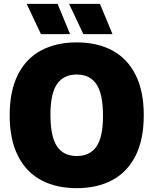

<svg xmlns="http://www.w3.org/2000/svg" viewBox="-20 -971 800 1001"><path d="M30.5 -370Q30.5 -497 73.5 -582Q116.5 -667 195 -708.5Q273.5 -750 380 -750Q486.5 -750 565 -708.2Q643.5 -666.5 686.5 -581.5Q729.5 -496.5 729.5 -370Q729.5 -243.5 686.5 -158.5Q643.5 -73.5 565 -31.8Q486.5 10 380 10Q273.5 10 195.2 -31.5Q117 -73 73.8 -158Q30.5 -243 30.5 -370ZM517 -366Q517 -481 482.8 -531.8Q448.5 -582.5 380 -582.5Q312 -582.5 277.5 -533Q243 -483.5 243 -374Q243 -258.5 277.2 -208Q311.5 -157.5 380 -157.5Q448.5 -157.5 482.8 -207Q517 -256.5 517 -366ZM193.5 -793 119 -951H280L345.5 -793ZM414.5 -793 340 -951H501L566.5 -793Z"/></svg>

Font: Encode Sans Semi Condensed Black
Style: Regular
Weight: 900
Width: 4
Designer: Multiple Designers
Foundry: Impallari Type
Version: Version 2.000